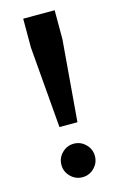

<svg xmlns="http://www.w3.org/2000/svg" viewBox="-113 -766 521 825"><g transform="rotate(-15 147.5 -354.0)"><path d="M78 -716H218V-587L188 -226H108L78 -587ZM148.5 8Q118 8 96 -14Q74 -36 74 -66.5Q74 -97 96 -119Q118 -141 148.5 -141Q179 -141 201 -119Q223 -97 223 -66.5Q223 -36 201 -14Q179 8 148.5 8Z"/></g></svg>

Font: Montreal
Style: Regular
Weight: 400
Designer: Julieta Ulanovsky, usr_local_share
Foundry: Julieta Ulanovsky, usr_local_share
Version: Version 2.001